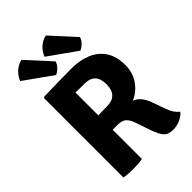

<svg xmlns="http://www.w3.org/2000/svg" viewBox="-274 -1047 1162 1162"><g transform="rotate(-45 307.5 -465.5)"><path d="M566 -471.5Q566 -423.5 547.5 -386.2Q529 -349 501 -324.2Q473 -299.5 444.5 -288.5Q472.5 -278.5 491.2 -254Q510 -229.5 521.5 -196.5L551.5 -112Q568.5 -63.5 601 -38Q585.5 -18 556 -4.5Q526.5 9 494.5 9Q451.5 9 432 -14.2Q412.5 -37.5 396.5 -83.5L360.5 -188Q352 -214 334 -232.2Q316 -250.5 276 -250.5H234.5V0Q214.5 3.5 193 4.8Q171.5 6 155 6Q140.5 6 118 4.8Q95.5 3.5 76 0V-678L83 -685Q147 -686.5 206.2 -687.8Q265.5 -689 322.5 -689Q392 -689 447.2 -666Q502.5 -643 534.2 -595Q566 -547 566 -471.5ZM234.5 -569V-373Q258 -374 278.8 -374.5Q299.5 -375 309 -375Q347 -375 367.2 -388.8Q387.5 -402.5 395.2 -424.5Q403 -446.5 403 -471.5Q403 -497.5 395.2 -519.5Q387.5 -541.5 367.2 -554.8Q347 -568 309 -568Q293.5 -568 274.8 -568Q256 -568 234.5 -569ZM143 -940 283 -787Q277.5 -767.5 260 -750.2Q242.5 -733 226.5 -727L47 -854.5Q58.5 -884.5 83 -908Q107.5 -931.5 143 -940ZM351.5 -940 491 -787Q486 -768 468.5 -750.5Q451 -733 434.5 -727L255 -854.5Q266.5 -884.5 291 -908Q315.5 -931.5 351.5 -940Z"/></g></svg>

Font: Signika SC
Style: Bold
Weight: 700
Designer: Anna Giedryś
Foundry: Anna Giedryś
Version: Version 2.000; ttfautohint (v1.8.3) -l 8 -r 50 -G 200 -x 9 -